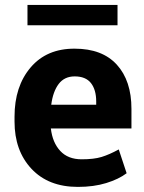

<svg xmlns="http://www.w3.org/2000/svg" viewBox="-20 -731 569 761"><path d="M288.6 9.8Q171.9 9.8 104.7 -62Q37.6 -133.8 37.6 -249V-268.6Q37.6 -388.7 101.3 -463.6Q165 -538.6 275.9 -538.1Q385.3 -538.1 443.1 -474.6Q501 -411.1 501 -299.3V-221.7H181.6Q188 -166 218.8 -132.8Q249.5 -99.6 303.7 -99.6Q352.1 -99.6 382.6 -108.9Q413.1 -118.2 450.7 -138.7L481.9 -44.4Q450.2 -20.5 400.9 -5.4Q351.6 9.8 288.6 9.8ZM275.9 -428.2Q235.4 -428.2 212.6 -398.2Q189.9 -368.2 183.1 -315.9H361.3V-328.6Q361.3 -375 340.6 -401.6Q319.8 -428.2 275.9 -428.2ZM445.8 -630.9H88.9V-711.4H445.8Z"/></svg>

Font: Roboto Web
Style: Bold
Weight: 700
Designer: Google
Version: Version 1.200310; 2013